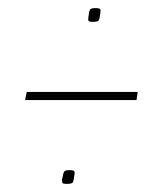

<svg xmlns="http://www.w3.org/2000/svg" viewBox="-20 -526 397 474"><path d="M198 -482Q200 -499 202.5 -502.5Q205 -506 216 -506Q223 -506 226 -504.5Q229 -503 228 -496Q226 -479 223.5 -475.5Q221 -472 209 -472Q201 -472 199 -474Q197 -476 198 -482ZM42 -279 46 -299H320L317 -279ZM133 -82Q136 -99 138.5 -102.5Q141 -106 152 -106Q159 -106 162 -104.5Q165 -103 164 -96Q162 -79 159.5 -75.5Q157 -72 145 -72Q136 -72 134.5 -74Q133 -76 133 -82Z"/></svg>

Font: Georama Condensed Thin
Style: Italic
Weight: 100
Width: 3
Italic angle: -9°
Designer: Jean-Baptiste Levee
Foundry: Production Type
Version: Version 1.000